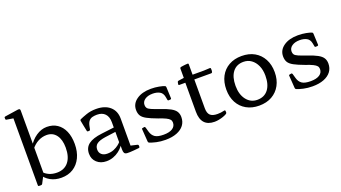

<svg xmlns="http://www.w3.org/2000/svg" viewBox="-60 -1296 3287 1849"><g transform="rotate(-20 1583.0 -371.5)"><path d="M87 -569H179V-91L131 1Q129 5 125.5 7Q122 9 117 9H96Q87 9 87 -1ZM162 -114Q189 -83 224.5 -67.5Q260 -52 304 -52Q380 -52 422 -104Q464 -156 464 -250Q464 -333 428.5 -380Q393 -427 331 -427Q286 -427 244.5 -405.5Q203 -384 171 -343L161 -366Q196 -428 249.5 -464Q303 -500 359 -500Q421 -500 465.5 -470Q510 -440 534 -385Q558 -330 558 -254Q558 -175 529.5 -115.5Q501 -56 449.5 -23.5Q398 9 328 9Q265 9 216 -18Q167 -45 137 -97ZM87 -568V-714L105 -684L19 -698Q10 -699 10 -709V-721Q10 -730 20 -731L153 -751Q167 -753 173 -749.5Q179 -746 179 -733V-568Z M790 8Q730 8 692 -27Q654 -62 654 -117Q654 -179 698.5 -213Q743 -247 837 -258L976 -275L974 -230L855 -214Q795 -205 768.5 -185Q742 -165 742 -128Q742 -96 763.5 -77Q785 -58 822 -58Q860 -58 889.5 -70.5Q919 -83 939 -99Q959 -115 967 -126L979 -113Q976 -97 960.5 -76.5Q945 -56 919.5 -36.5Q894 -17 861 -4.5Q828 8 790 8ZM965 -328Q965 -384 936 -414.5Q907 -445 854 -445Q828 -445 807 -439.5Q786 -434 771.5 -417.5Q757 -401 750 -368L743 -333Q740 -324 731 -324H720Q710 -324 709 -334Q703 -362 697.5 -389.5Q692 -417 687 -444Q685 -452 694 -457Q720 -469 764.5 -484.5Q809 -500 864 -500Q954 -500 1005.5 -455Q1057 -410 1057 -332V-162H965ZM1057 -162V-28L1038 -59L1124 -39Q1133 -36 1133 -27V-15Q1133 -6 1123 -5L1070 0Q1025 4 1003 2.5Q981 1 974 -11Q967 -23 967 -48V-99L965 -107V-162Z M1445 -288Q1508 -267 1544.5 -247Q1581 -227 1596 -203Q1611 -179 1611 -146Q1611 -98 1585 -63.5Q1559 -29 1510.5 -10Q1462 9 1395 9Q1344 9 1302 -0.5Q1260 -10 1234 -21Q1226 -25 1225 -35L1216 -164Q1215 -173 1225 -174L1241 -177Q1250 -178 1253 -168L1266 -122Q1277 -83 1305 -63.5Q1333 -44 1394 -44Q1453 -44 1485 -65Q1517 -86 1517 -124Q1517 -142 1506.5 -155Q1496 -168 1469.5 -181Q1443 -194 1395 -210Q1327 -235 1289.5 -255.5Q1252 -276 1238 -300Q1224 -324 1224 -359Q1224 -423 1280 -462.5Q1336 -502 1427 -502Q1471 -502 1509.5 -494.5Q1548 -487 1566 -479Q1574 -475 1574 -465L1579 -350Q1579 -341 1569 -340L1552 -339Q1542 -339 1541 -349L1535 -381Q1527 -421 1497.5 -436.5Q1468 -452 1427 -452Q1378 -452 1347.5 -431Q1317 -410 1317 -375Q1317 -356 1326 -343.5Q1335 -331 1362.5 -319Q1390 -307 1445 -288Z M1898 7Q1829 7 1794.5 -31.5Q1760 -70 1760 -146V-482L1762 -492V-588Q1762 -597 1772 -600Q1782 -602 1794 -603.5Q1806 -605 1819 -606.5Q1832 -608 1843 -608Q1852 -608 1852 -598V-148Q1852 -98 1875 -76Q1898 -54 1950 -54Q1966 -54 1983.5 -56Q2001 -58 2021 -63Q2030 -65 2031 -55L2032 -42Q2033 -34 2025 -27Q2009 -17 1987 -9.5Q1965 -2 1942 2.5Q1919 7 1898 7ZM1697 -443Q1689 -443 1690 -453L1694 -474Q1696 -483 1706 -484L1762 -492H1968L2030 -495Q2039 -495 2039 -485Q2040 -477 2039.5 -468.5Q2039 -460 2037 -452Q2034 -443 2025 -443Z M2355 8Q2281 8 2225 -23.5Q2169 -55 2138.5 -112Q2108 -169 2108 -245Q2108 -322 2138.5 -379.5Q2169 -437 2225 -468.5Q2281 -500 2355 -500Q2431 -500 2486.5 -468.5Q2542 -437 2573 -379.5Q2604 -322 2604 -245Q2604 -169 2573 -112Q2542 -55 2486.5 -23.5Q2431 8 2355 8ZM2357 -51Q2429 -51 2468.5 -102Q2508 -153 2508 -244Q2508 -303 2488 -347Q2468 -391 2433.5 -416Q2399 -441 2353 -441Q2282 -441 2243 -390.5Q2204 -340 2204 -249Q2204 -160 2246.5 -105.5Q2289 -51 2357 -51Z M2952 -288Q3015 -267 3051.5 -247Q3088 -227 3103 -203Q3118 -179 3118 -146Q3118 -98 3092 -63.5Q3066 -29 3017.5 -10Q2969 9 2902 9Q2851 9 2809 -0.5Q2767 -10 2741 -21Q2733 -25 2732 -35L2723 -164Q2722 -173 2732 -174L2748 -177Q2757 -178 2760 -168L2773 -122Q2784 -83 2812 -63.5Q2840 -44 2901 -44Q2960 -44 2992 -65Q3024 -86 3024 -124Q3024 -142 3013.5 -155Q3003 -168 2976.5 -181Q2950 -194 2902 -210Q2834 -235 2796.5 -255.5Q2759 -276 2745 -300Q2731 -324 2731 -359Q2731 -423 2787 -462.5Q2843 -502 2934 -502Q2978 -502 3016.5 -494.5Q3055 -487 3073 -479Q3081 -475 3081 -465L3086 -350Q3086 -341 3076 -340L3059 -339Q3049 -339 3048 -349L3042 -381Q3034 -421 3004.5 -436.5Q2975 -452 2934 -452Q2885 -452 2854.5 -431Q2824 -410 2824 -375Q2824 -356 2833 -343.5Q2842 -331 2869.5 -319Q2897 -307 2952 -288Z"/></g></svg>

Font: Hahmlet
Style: Regular
Weight: 400
Designer: Minjoo Ham & Mark Frömberg
Foundry: hypertype
Version: Version 1.001; ttfautohint (v1.8.3)